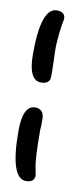

<svg xmlns="http://www.w3.org/2000/svg" viewBox="-72 -601 277 632"><g transform="rotate(10 67.0 -285.5)"><path d="M55 -328Q13 -328 13 -416Q13 -571 66 -571Q94 -571 94 -547L90 -526Q86 -501 84 -469Q82 -446 84 -411Q85 -388 85 -373Q85 -358 85 -353Q85 -328 55 -328ZM63 0Q10 0 10 -158Q10 -244 51 -244Q81 -244 81 -209V-189Q80 -182 80 -177Q80 -172 80 -168Q80 -126 81.5 -95.5Q83 -65 87 -46L91 -24Q91 0 63 0Z"/></g></svg>

Font: Dongol
Style: Regular
Weight: 400
Designer: Abdo Mohamed and Ibrahim Hamdi
Foundry: Protype Foundry
Version: Version 1.000;hotconv 1.0.109;makeotfexe 2.5.65596